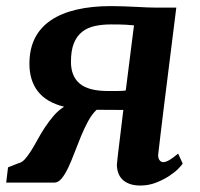

<svg xmlns="http://www.w3.org/2000/svg" viewBox="-34 -584 640 614"><path d="M-8.3 -48.8 24.9 -62Q35.6 -64 45.4 -74.7Q55.2 -85.4 65.4 -101.8Q75.7 -118.2 86.4 -137.9Q97.2 -157.7 109.9 -177Q122.6 -196.3 137.5 -213.6Q152.3 -231 170.9 -242.7Q114.3 -256.8 87.2 -291.7Q60.1 -326.7 60.1 -379.9Q60.1 -427.2 77.6 -461.9Q95.2 -496.6 128.9 -519.3Q162.6 -542 210.9 -553.2Q259.3 -564.5 320.8 -564.5Q341.8 -564.5 362.3 -563.7Q382.8 -563 401.9 -562Q420.9 -561 437.3 -560.3Q453.6 -559.6 465.8 -559.6H529.8L500.5 -325.2Q495.1 -281.2 489.7 -239Q484.4 -196.8 480.5 -163.3Q476.6 -129.9 474.1 -109.1Q471.7 -88.4 471.7 -87.9Q471.7 -77.1 476.6 -71.3Q481.4 -65.4 487.8 -65.4Q495.6 -65.4 507.3 -72Q519 -78.6 535.6 -92.8L550.3 -61Q547.4 -55.7 535.6 -43.9Q523.9 -32.2 505.9 -20.5Q487.8 -8.8 464.6 0.2Q441.4 9.3 415 9.3Q394.5 9.3 380.1 3.9Q365.7 -1.5 356.9 -10.5Q348.1 -19.5 344 -31.5Q339.8 -43.5 339.8 -57.1Q339.8 -58.1 340.6 -66.2Q341.3 -74.2 342.8 -86.9Q344.2 -99.6 346.2 -115.2Q348.1 -130.9 350.1 -147Q354.5 -184.6 360.4 -232.4L274.9 -232.9Q260.3 -219.2 248 -196.8Q235.8 -174.3 225.1 -148.4Q214.4 -122.6 204.3 -95.9Q194.3 -69.3 184.3 -48.1Q174.3 -26.9 163.3 -13.4Q152.3 0 139.6 0H-14.2ZM310.5 -293Q315.4 -293 324 -293Q332.5 -293 341.3 -293Q350.1 -293 357.4 -293.5Q364.7 -293.9 368.2 -294.9L394.5 -502.9Q387.2 -503.9 369.4 -504.9Q351.6 -505.9 320.8 -505.9Q292.5 -505.9 269 -500.7Q245.6 -495.6 228.8 -482.4Q211.9 -469.2 202.4 -446Q192.9 -422.9 192.9 -386.2Q192.9 -340.3 220.9 -316.7Q249 -293 310.5 -293Z"/></svg>

Font: Merriweather Bold
Style: Italic
Weight: 700
Italic angle: -7°
Designer: Eben Sorkin ( eben@eyebytes.com )
Foundry: Eben Sorkin ( eben@eyebytes.com )
Version: Version 1.5; ttfautohint (v0.97) -l 13 -r 13 -G 200 -x 24 -f